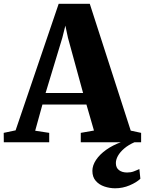

<svg xmlns="http://www.w3.org/2000/svg" viewBox="-56 -766 780 1034"><path d="M28 -64 260 -745.5H427.5L648 -62.5L704 -50.5V0H379V-50.5L450 -63L409.5 -203H172.5L133.5 -62L209 -50.5V0H-35.5L-36 -50.5ZM391.5 -265 310 -562.5 296 -628 279.5 -562 189.5 -265ZM564 248Q535 248 506.5 238.5Q478 229 459.8 208.2Q441.5 187.5 441.5 154Q441.5 125 461.2 95.2Q481 65.5 516.2 40.5Q551.5 15.5 597.5 -1L626 -5L670.5 -1Q636 14 613.2 33.5Q590.5 53 579.2 73.2Q568 93.5 568 112Q568 137.5 584.8 150.2Q601.5 163 628.5 163Q648.5 163 664 157.2Q679.5 151.5 694.5 144L700 196.5Q680 216 642.5 232Q605 248 564 248Z"/></svg>

Font: Merriweather 60pt Black
Style: Regular
Weight: 900
Version: Version 2.100